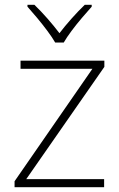

<svg xmlns="http://www.w3.org/2000/svg" viewBox="-20 -784 499 804"><path d="M416 0H41V-25L367 -496H66V-530H417V-504L90 -34H416ZM211 -606Q199 -627 178.5 -654.5Q158 -682 135.5 -709Q113 -736 95 -756V-764H124Q151 -738 179 -706Q207 -674 229 -645Q251 -674 279.5 -706Q308 -738 335 -764H364V-756Q346 -736 323 -709Q300 -682 279.5 -654.5Q259 -627 247 -606Z"/></svg>

Font: Noto Sans Gujarati ExtraLight
Style: Regular
Weight: 200
Designer: Jelle Bosma - Monotype Design Team, Universal Thirst
Foundry: Monotype Imaging Inc.
Version: Version 2.106; ttfautohint (v1.8.4.7-5d5b)